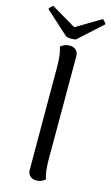

<svg xmlns="http://www.w3.org/2000/svg" viewBox="-158 -926 571 985"><g transform="rotate(15 127.5 -433.0)"><path d="M97 -33 96 -577Q96 -646 83 -684Q104 -702 130 -702Q151 -702 164 -690.5Q177 -679 177 -658V-114Q177 -41 190 -7Q169 11 143 11Q123 11 110 -1Q97 -13 97 -33ZM127 -738Q111 -738 102 -741L-24 -855Q-22 -860 -15.5 -867.5Q-9 -875 -4 -877L128 -799L259 -877Q264 -875 270.5 -867.5Q277 -860 279 -855L153 -741Q144 -738 127 -738Z"/></g></svg>

Font: Arima Madurai
Style: Regular
Weight: 400
Designer: Joana Correia and Natanael Gama
Foundry: NDISCOVER
Version: Version 1.019